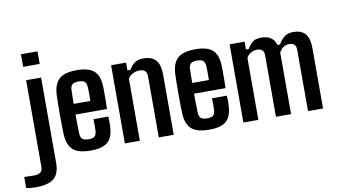

<svg xmlns="http://www.w3.org/2000/svg" viewBox="-183 -1021 2549 1451"><g transform="rotate(-10 1091.5 -295.0)"><path d="M47 -703.5V-800H174V-703.5ZM-14 209.5Q-30.5 209.5 -51.5 207.8Q-72.5 206 -89.5 203V117.5Q-75.5 118 -54 118.8Q-32.5 119.5 -14.5 119.5Q19.5 119.5 35.5 106.5Q51.5 93.5 51.5 66V-600H166.5V55.5Q166.5 137.5 123.2 173.5Q80 209.5 -14 209.5Z M441.5 8.5Q346.5 8.5 305.8 -28Q265 -64.5 260 -145.5Q259 -175.5 258.2 -216.2Q257.5 -257 257.5 -301Q257.5 -345 258.2 -385Q259 -425 260 -453Q265.5 -537 307.5 -572.8Q349.5 -608.5 440 -608.5Q531.5 -608.5 572 -573Q612.5 -537.5 616.5 -457.5Q617 -445.5 617.2 -415.8Q617.5 -386 617.2 -349Q617 -312 615.5 -279.5H374Q374 -244.5 374.8 -208.2Q375.5 -172 376.5 -133Q377.5 -103 392.5 -90.8Q407.5 -78.5 441 -78.5Q473.5 -78.5 486.8 -90.8Q500 -103 501.5 -133.5Q502.5 -148.5 502.8 -170.8Q503 -193 501.5 -221.5H615.5Q616.5 -210 617 -186Q617.5 -162 616.5 -145.5Q612.5 -63 572.2 -27.2Q532 8.5 441.5 8.5ZM374.5 -361.5H502.5Q503 -384 503 -406.2Q503 -428.5 502.8 -445.5Q502.5 -462.5 501.5 -469.5Q500 -498.5 485.8 -510.2Q471.5 -522 440 -522Q405.5 -522 391.5 -509.2Q377.5 -496.5 376.5 -469.5Q376 -442 375.2 -415Q374.5 -388 374.5 -361.5Z M703.5 0V-600H818.5V-540H841.5Q861 -573.5 885.5 -591Q910 -608.5 953.5 -608.5Q1015 -608.5 1046.8 -574Q1078.5 -539.5 1078.5 -461V0H964V-470.5Q963.5 -498.5 949.5 -511.2Q935.5 -524 906.5 -524Q880.5 -524 854.5 -510.5Q828.5 -497 818.5 -473.5V0Z M1351 8.5Q1256 8.5 1215.2 -28Q1174.5 -64.5 1169.5 -145.5Q1168.5 -175.5 1167.8 -216.2Q1167 -257 1167 -301Q1167 -345 1167.8 -385Q1168.5 -425 1169.5 -453Q1175 -537 1217 -572.8Q1259 -608.5 1349.5 -608.5Q1441 -608.5 1481.5 -573Q1522 -537.5 1526 -457.5Q1526.5 -445.5 1526.8 -415.8Q1527 -386 1526.8 -349Q1526.5 -312 1525 -279.5H1283.5Q1283.5 -244.5 1284.2 -208.2Q1285 -172 1286 -133Q1287 -103 1302 -90.8Q1317 -78.5 1350.5 -78.5Q1383 -78.5 1396.2 -90.8Q1409.5 -103 1411 -133.5Q1412 -148.5 1412.2 -170.8Q1412.5 -193 1411 -221.5H1525Q1526 -210 1526.5 -186Q1527 -162 1526 -145.5Q1522 -63 1481.8 -27.2Q1441.5 8.5 1351 8.5ZM1284 -361.5H1412Q1412.5 -384 1412.5 -406.2Q1412.5 -428.5 1412.2 -445.5Q1412 -462.5 1411 -469.5Q1409.5 -498.5 1395.2 -510.2Q1381 -522 1349.5 -522Q1315 -522 1301 -509.2Q1287 -496.5 1286 -469.5Q1285.5 -442 1284.8 -415Q1284 -388 1284 -361.5Z M1613 0V-600H1728V-540H1749.5Q1768.5 -573 1790.5 -590.8Q1812.5 -608.5 1857 -608.5Q1899.5 -608.5 1928 -590.8Q1956.5 -573 1969 -532.5H1988Q2007 -566 2033 -587.2Q2059 -608.5 2103.5 -608.5Q2162 -608.5 2193.2 -574.5Q2224.5 -540.5 2224.5 -461V0H2109V-470.5Q2109 -499 2095 -511.5Q2081 -524 2055.5 -524Q2031 -524 2010.8 -509.8Q1990.5 -495.5 1979 -472.5V0H1863V-470.5Q1863 -498.5 1849.8 -511.2Q1836.5 -524 1810 -524Q1784 -524 1761 -510.5Q1738 -497 1728 -473.5V0Z"/></g></svg>

Font: Big Shoulders Text Thin
Style: Bold
Weight: 700
Version: Version 2.002